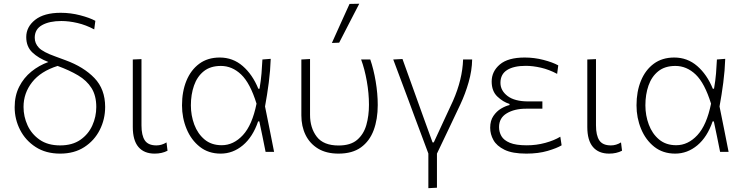

<svg xmlns="http://www.w3.org/2000/svg" viewBox="-20 -813 3982 1028"><path d="M302 9.5Q225.5 9.5 171 -25.8Q116.5 -61 87.5 -117.8Q58.5 -174.5 58.5 -239Q58.5 -301 82.8 -348.8Q107 -396.5 148 -429.8Q189 -463 239 -481Q185.5 -501.5 153 -532.5Q120.5 -563.5 120.5 -614.5Q120.5 -669 168.2 -706.8Q216 -744.5 305 -744.5Q358.5 -744.5 409.2 -731.2Q460 -718 490.5 -701.5L484.5 -655.5Q441 -679 395 -689.8Q349 -700.5 308.5 -700.5Q244.5 -700.5 205.2 -678.5Q166 -656.5 166 -611Q166 -581 187.8 -557.8Q209.5 -534.5 275.5 -511L331 -490.5Q428 -455 485.5 -395.2Q543 -335.5 543 -240.5Q543 -174.5 514.2 -117.5Q485.5 -60.5 431.5 -25.5Q377.5 9.5 302 9.5ZM106 -240.5Q106 -189 127.5 -142Q149 -95 192.5 -64.8Q236 -34.5 302 -34.5Q367 -34.5 410 -64.2Q453 -94 474.2 -141Q495.5 -188 495.5 -240Q495.5 -301 470 -341.5Q444.5 -382 398 -409.5Q351.5 -437 288.5 -460Q198 -431.5 152 -373Q106 -314.5 106 -240.5Z M808 9.5Q751.5 9.5 721.2 -26Q691 -61.5 691 -133V-494.5L737.5 -496.5V-142Q737.5 -88 755.5 -61.2Q773.5 -34.5 817.5 -34.5Q845.5 -34.5 871.5 -50.5L877 -6Q847 9.5 808 9.5Z M1161.5 9.5Q1096 9.5 1049.8 -27Q1003.5 -63.5 979 -122.8Q954.5 -182 954.5 -249Q954.5 -323 978.2 -380.8Q1002 -438.5 1047 -471.8Q1092 -505 1156.5 -505Q1227 -505 1279.5 -459.5Q1332 -414 1363 -338H1369.5Q1377 -381 1380.2 -420.2Q1383.5 -459.5 1385 -494.5L1429.5 -498Q1427.5 -435.5 1419 -370.2Q1410.5 -305 1399 -243Q1411.5 -182 1423.5 -121.5Q1435.5 -61 1447.5 0H1402Q1393.5 -41 1385.5 -82Q1377 -122.5 1368.5 -163H1362Q1333.5 -79.5 1280.2 -35Q1227 9.5 1161.5 9.5ZM1167 -35.5Q1230.5 -35.5 1280.5 -89.5Q1330.5 -143.5 1353.5 -258Q1319.5 -368 1271.2 -414Q1223 -460 1162.5 -460Q1106.5 -460 1071 -431.5Q1035.5 -403 1018.8 -355Q1002 -307 1002 -249Q1002 -195 1020.2 -146Q1038.5 -97 1075.2 -66.2Q1112 -35.5 1167 -35.5Z M1792.5 9.5Q1727.5 9.5 1683.2 -17.2Q1639 -44 1616.2 -90.2Q1593.5 -136.5 1593.5 -195.5V-494.5L1640 -497V-198.5Q1640 -128 1676 -81Q1712 -34 1793 -34Q1857 -34 1892.2 -64.2Q1927.5 -94.5 1941.5 -144Q1955.5 -193.5 1955.5 -252Q1955.5 -313.5 1944 -378.2Q1932.5 -443 1913.5 -494.5H1962.5Q1980.5 -442.5 1991.5 -377.2Q2002.5 -312 2002.5 -250.5Q2002.5 -175 1980.8 -116.2Q1959 -57.5 1912.8 -24Q1866.5 9.5 1792.5 9.5ZM1757 -583Q1781 -636 1804.5 -688.5Q1828 -740.5 1851.5 -792L1903.5 -793Q1876 -740.5 1849.5 -688.5Q1823 -636.5 1796 -584.5Z M2273.5 194.5V9Q2255 -40 2236.5 -90Q2218 -140 2200 -187.5L2167.5 -275.5Q2147 -329 2126.5 -385Q2105.5 -441 2085.5 -494.5L2135 -497Q2160.5 -426 2191 -341.5Q2221.5 -257 2248.5 -181.5L2296 -50.5H2302.5Q2328.5 -107 2354 -162Q2379.5 -216.5 2405.5 -273Q2456 -388 2459.5 -494.5H2508Q2507 -435 2489.2 -373Q2471.5 -311 2445 -254.5Q2414 -189 2382.8 -123.2Q2351.5 -57.5 2319.5 9.5V192Z M2798 9.5Q2723.5 9.5 2681.5 -11Q2639.5 -31.5 2622 -63Q2604.5 -94.5 2604.5 -129Q2604.5 -167 2621.8 -192.2Q2639 -217.5 2663.2 -231.8Q2687.5 -246 2708 -250.5V-256.5Q2673.5 -267 2643 -296Q2612.5 -325 2612.5 -376.5Q2612.5 -430.5 2656.2 -467.8Q2700 -505 2789.5 -505Q2841 -505 2890 -492.2Q2939 -479.5 2969 -463L2963 -417.5Q2920 -440.5 2876.5 -450.5Q2833 -460.5 2795 -460.5Q2730.5 -460.5 2695 -438Q2659.5 -415.5 2659.5 -369.5Q2659.5 -328 2697.5 -299Q2735.5 -270 2808.5 -270H2884V-231H2796Q2734.5 -231 2693.2 -206.2Q2652 -181.5 2652 -132.5Q2652 -106 2664.8 -84Q2677.5 -62 2709.8 -48.5Q2742 -35 2800.5 -35Q2852 -35 2899.5 -48Q2947 -61 2980 -81L2987 -35Q2962.5 -20 2912.5 -5.2Q2862.5 9.5 2798 9.5Z M3241.5 9.5Q3185 9.5 3154.8 -26Q3124.5 -61.5 3124.5 -133V-494.5L3171 -496.5V-142Q3171 -88 3189 -61.2Q3207 -34.5 3251 -34.5Q3279 -34.5 3305 -50.5L3310.5 -6Q3280.5 9.5 3241.5 9.5Z M3595 9.5Q3529.5 9.5 3483.2 -27Q3437 -63.5 3412.5 -122.8Q3388 -182 3388 -249Q3388 -323 3411.8 -380.8Q3435.5 -438.5 3480.5 -471.8Q3525.5 -505 3590 -505Q3660.5 -505 3713 -459.5Q3765.5 -414 3796.5 -338H3803Q3810.5 -381 3813.8 -420.2Q3817 -459.5 3818.5 -494.5L3863 -498Q3861 -435.5 3852.5 -370.2Q3844 -305 3832.5 -243Q3845 -182 3857 -121.5Q3869 -61 3881 0H3835.5Q3827 -41 3819 -82Q3810.5 -122.5 3802 -163H3795.5Q3767 -79.5 3713.8 -35Q3660.5 9.5 3595 9.5ZM3600.5 -35.5Q3664 -35.5 3714 -89.5Q3764 -143.5 3787 -258Q3753 -368 3704.8 -414Q3656.5 -460 3596 -460Q3540 -460 3504.5 -431.5Q3469 -403 3452.2 -355Q3435.5 -307 3435.5 -249Q3435.5 -195 3453.8 -146Q3472 -97 3508.8 -66.2Q3545.5 -35.5 3600.5 -35.5Z"/></svg>

Font: Heraclito ExtraLight
Style: Regular
Weight: 200
Designer: Kostas Bartsokas (font) & Cristiano Sobral (main changes)
Foundry: Kostas Bartsokas (font) & Cristiano Sobral (main changes)
Version: Version 1.00;July 8, 2020;FontCreator 13.0.0.2655 64-bit